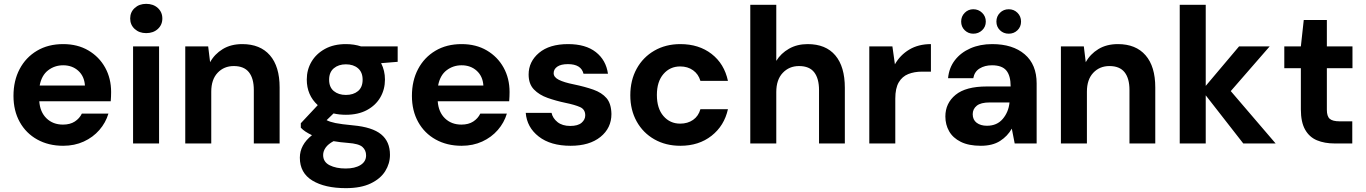

<svg xmlns="http://www.w3.org/2000/svg" viewBox="-20 -745 7091 997"><path d="M308 12Q232 12 173.5 -20.5Q115 -53 82.5 -111.5Q50 -170 50 -247Q50 -326 82 -386.5Q114 -447 172 -481.5Q230 -516 308 -516Q383 -516 439 -483Q495 -450 526 -394Q557 -338 557 -267Q557 -256 556.5 -244Q556 -232 555 -219H184Q188 -163 221.5 -130.5Q255 -98 307 -98Q344 -98 368.5 -114Q393 -130 405 -155H543Q529 -108 496 -70Q463 -32 415 -10Q367 12 308 12ZM308 -406Q264 -406 230 -380Q196 -354 186 -301H421Q418 -349 386.5 -377.5Q355 -406 308 -406Z M739 -573Q703 -573 679.5 -594.5Q656 -616 656 -649Q656 -682 679.5 -703.5Q703 -725 739 -725Q776 -725 799.5 -703.5Q823 -682 823 -649Q823 -616 799.5 -594.5Q776 -573 739 -573ZM671 0V-504H806V0Z M942 0V-504H1061L1071 -422Q1094 -464 1136.5 -490Q1179 -516 1238 -516Q1331 -516 1381.5 -458Q1432 -400 1432 -291V0H1298V-278Q1298 -338 1272.5 -370Q1247 -402 1194 -402Q1143 -402 1110 -367Q1077 -332 1077 -269V0Z M1776 -149Q1742 -149 1712 -156L1676 -121Q1693 -112 1722 -106Q1751 -100 1814 -94Q1913 -85 1959 -47.5Q2005 -10 2005 59Q2005 104 1980.5 143.5Q1956 183 1905 207.5Q1854 232 1776 232Q1667 232 1602 192.5Q1537 153 1537 74Q1537 7 1600 -43Q1581 -52 1566.5 -61.5Q1552 -71 1542 -82V-105L1630 -199Q1573 -251 1573 -332Q1573 -383 1597.5 -424.5Q1622 -466 1667.5 -491Q1713 -516 1776 -516Q1819 -516 1855 -504H2045V-424L1959 -417Q1979 -378 1979 -332Q1979 -281 1955 -239.5Q1931 -198 1885.5 -173.5Q1840 -149 1776 -149ZM1776 -252Q1815 -252 1839 -272Q1863 -292 1863 -331Q1863 -370 1839 -390.5Q1815 -411 1776 -411Q1738 -411 1713.5 -390.5Q1689 -370 1689 -331Q1689 -292 1713.5 -272Q1738 -252 1776 -252ZM1658 60Q1658 96 1691.5 113Q1725 130 1775 130Q1823 130 1852 112Q1881 94 1881 62Q1881 35 1862 18Q1843 1 1786 -3Q1746 -6 1712 -12Q1684 3 1671 21.5Q1658 40 1658 60Z M2377 12Q2301 12 2242.5 -20.5Q2184 -53 2151.5 -111.5Q2119 -170 2119 -247Q2119 -326 2151 -386.5Q2183 -447 2241 -481.5Q2299 -516 2377 -516Q2452 -516 2508 -483Q2564 -450 2595 -394Q2626 -338 2626 -267Q2626 -256 2625.5 -244Q2625 -232 2624 -219H2253Q2257 -163 2290.5 -130.5Q2324 -98 2376 -98Q2413 -98 2437.5 -114Q2462 -130 2474 -155H2612Q2598 -108 2565 -70Q2532 -32 2484 -10Q2436 12 2377 12ZM2377 -406Q2333 -406 2299 -380Q2265 -354 2255 -301H2490Q2487 -349 2455.5 -377.5Q2424 -406 2377 -406Z M2943 12Q2839 12 2777.5 -36Q2716 -84 2710 -159H2844Q2850 -131 2875 -111Q2900 -91 2941 -91Q2981 -91 3000 -107.5Q3019 -124 3019 -146Q3019 -177 2992 -189Q2965 -201 2916 -211Q2868 -221 2824 -236.5Q2780 -252 2752.5 -280.5Q2725 -309 2725 -358Q2725 -425 2779 -470.5Q2833 -516 2930 -516Q3021 -516 3074 -474.5Q3127 -433 3137 -362H3010Q2998 -412 2929 -412Q2893 -412 2874 -399Q2855 -386 2855 -365Q2855 -344 2882 -330.5Q2909 -317 2959 -307Q3017 -295 3061 -279.5Q3105 -264 3129.5 -235.5Q3154 -207 3155 -153Q3155 -80 3098 -34Q3041 12 2943 12Z M3513 12Q3437 12 3378 -21.5Q3319 -55 3286 -114.5Q3253 -174 3253 -250Q3253 -328 3286 -388Q3319 -448 3378 -482Q3437 -516 3513 -516Q3609 -516 3675 -465Q3741 -414 3760 -325H3617Q3607 -360 3579 -380Q3551 -400 3512 -400Q3459 -400 3425 -360.5Q3391 -321 3391 -252Q3391 -182 3425 -142.5Q3459 -103 3512 -103Q3551 -103 3579 -122.5Q3607 -142 3617 -178H3760Q3741 -92 3675 -40Q3609 12 3513 12Z M3876 0V-720H4011V-429Q4035 -468 4077 -492Q4119 -516 4174 -516Q4268 -516 4317.5 -457.5Q4367 -399 4367 -289V0H4233V-277Q4233 -337 4208 -369.5Q4183 -402 4129 -402Q4078 -402 4044.5 -366.5Q4011 -331 4011 -267V0Z M4494 0V-504H4614L4627 -411Q4654 -459 4701.5 -487.5Q4749 -516 4814 -516V-373H4768Q4728 -373 4696.5 -360.5Q4665 -348 4647 -317.5Q4629 -287 4629 -233V0Z M5073 12Q5010 12 4969 -8.5Q4928 -29 4908.5 -63.5Q4889 -98 4889 -140Q4889 -209 4942 -252.5Q4995 -296 5104 -296H5228Q5228 -352 5205.5 -379Q5183 -406 5131 -406Q5094 -406 5067 -389.5Q5040 -373 5034 -339H4903Q4908 -393 4938.5 -432.5Q4969 -472 5019 -494Q5069 -516 5132 -516Q5239 -516 5301 -463Q5363 -410 5363 -312V0H5249L5234 -77Q5212 -38 5173 -13Q5134 12 5073 12ZM5105 -92Q5157 -92 5187 -127.5Q5217 -163 5222 -212V-213H5119Q5073 -213 5052 -196Q5031 -179 5031 -152Q5031 -123 5051.5 -107.5Q5072 -92 5105 -92ZM5034 -570Q5008 -570 4989.5 -588Q4971 -606 4971 -633Q4971 -660 4989.5 -678.5Q5008 -697 5034 -697Q5061 -697 5080 -678.5Q5099 -660 5099 -633Q5099 -606 5080 -588Q5061 -570 5034 -570ZM5218 -570Q5191 -570 5172.5 -588Q5154 -606 5154 -633Q5154 -660 5172.5 -678.5Q5191 -697 5218 -697Q5245 -697 5263.5 -678.5Q5282 -660 5282 -633Q5282 -606 5263.5 -588Q5245 -570 5218 -570Z M5489 0V-504H5608L5618 -422Q5641 -464 5683.5 -490Q5726 -516 5785 -516Q5878 -516 5928.5 -458Q5979 -400 5979 -291V0H5845V-278Q5845 -338 5819.5 -370Q5794 -402 5741 -402Q5690 -402 5657 -367Q5624 -332 5624 -269V0Z M6106 0V-720H6241V-299L6414 -504H6573L6371 -272L6604 0H6436L6241 -250V0Z M6911 0Q6858 0 6818.5 -16.5Q6779 -33 6757 -72Q6735 -111 6735 -177V-391H6649V-504H6735L6750 -641H6870V-504H7003V-391H6870V-175Q6870 -141 6885 -128Q6900 -115 6936 -115H7002V0Z"/></svg>

Font: DM Sans
Style: Bold
Weight: 700
Designer: Colophon Foundry, Jonny Pinhorn
Foundry: Colophon Foundry
Version: Version 4.004; ttfautohint (v1.8.4.7-5d5b)